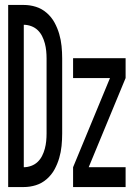

<svg xmlns="http://www.w3.org/2000/svg" viewBox="-20 -755 540 775"><path d="M13 0V-735H76Q101 -735 125 -727.5Q149 -720 168.5 -703Q188 -686 200 -664Q212 -642 219 -618Q226 -594 228.5 -569Q231 -544 231 -519V-216Q231 -191 228.5 -166Q226 -141 219 -117Q212 -93 200 -71Q188 -49 168.5 -32Q149 -15 125 -7.5Q101 0 76 0ZM76 -80Q91 -80 106 -85.5Q121 -91 132 -101.5Q143 -112 150 -126Q157 -140 161 -155Q165 -170 166.5 -185.5Q168 -201 168 -216V-519Q168 -534 166.5 -549.5Q165 -565 161 -580Q157 -595 150 -609Q143 -623 132 -633.5Q121 -644 106 -649.5Q91 -655 76 -655ZM275 0V-80L424 -440H275V-520H487V-440L338 -80H487V0Z"/></svg>

Font: Iosevka Custom Medium
Style: Regular
Weight: 500
Monospace: yes
Designer: Belleve Invis
Foundry: Belleve Invis
Version: Version 32.5.0; ttfautohint (v1.8.4)